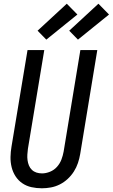

<svg xmlns="http://www.w3.org/2000/svg" viewBox="-20 -1004 606 1032"><path d="M205 8Q176 8 149 2Q122 -4 100 -19Q78 -34 63.5 -56.5Q49 -79 42.5 -105.5Q36 -132 36.5 -160Q37 -188 42 -217L128 -735H218L130 -204Q128 -188 127 -173Q126 -158 128 -143Q130 -128 135.5 -114.5Q141 -101 151.5 -91Q162 -81 176 -76.5Q190 -72 206 -72Q227 -72 249 -81Q271 -90 286.5 -107.5Q302 -125 310 -146Q318 -167 322 -189L412 -735H503L411 -176Q407 -152 399 -128Q391 -104 377 -82Q363 -60 343.5 -42Q324 -24 301 -12.5Q278 -1 253.5 3.5Q229 8 205 8ZM399 -791 352 -839 509 -984 566 -926ZM229 -791 182 -839 339 -984 396 -926Z"/></svg>

Font: Iosevka SS04 Medium
Style: Italic
Weight: 500
Italic angle: -9°
Monospace: yes
Designer: Belleve Invis
Foundry: Belleve Invis
Version: Version 19.0.0; ttfautohint (v1.8.4)